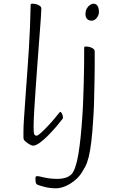

<svg xmlns="http://www.w3.org/2000/svg" viewBox="-20 -776 618 1040"><path d="M158 13Q154 13 146.5 9.5Q139 6 131 0.5Q123 -5 117 -10.5Q111 -16 109 -20Q107 -25 107 -35.5Q107 -46 107 -63Q107 -90 109.5 -126.5Q112 -163 115 -206.5Q118 -250 121.5 -299Q125 -348 129 -402Q133 -456 136.5 -513.5Q140 -571 142.5 -630Q145 -689 146 -748Q146 -752 147.5 -754Q149 -756 155 -756Q166 -756 177 -753Q188 -750 196 -744Q204 -738 204 -729Q204 -718 201 -674.5Q198 -631 193 -568Q188 -505 183 -434Q178 -363 173 -294.5Q168 -226 165 -171.5Q162 -117 162 -89Q162 -58 165.5 -49.5Q169 -41 178 -41Q185 -41 201.5 -56Q218 -71 238 -92Q258 -113 275 -133.5Q292 -154 300 -164Q302 -166 303.5 -168Q305 -170 307 -170Q310 -170 315.5 -160.5Q321 -151 321 -141Q321 -134 318 -131Q306 -115 285.5 -91Q265 -67 241.5 -43Q218 -19 196 -3Q174 13 158 13ZM284 244Q250 244 220 236Q190 228 182 224Q176 221 174 213.5Q172 206 172 192Q172 182 174.5 180Q177 178 183 178Q188 178 220.5 185.5Q253 193 293 193Q315 193 334.5 187Q354 181 367 168Q378 157 387.5 130Q397 103 404 62Q411 21 416.5 -31.5Q422 -84 426 -146Q429 -187 430.5 -231Q432 -275 433.5 -321.5Q435 -368 435.5 -417Q436 -466 436 -516Q436 -520 437.5 -522Q439 -524 444 -524Q455 -524 466.5 -521Q478 -518 485.5 -512Q493 -506 493 -497Q493 -455 493 -415.5Q493 -376 492 -340Q491 -304 490.5 -270Q490 -236 489 -205.5Q488 -175 486 -146Q481 -61 474.5 -8Q468 45 460 76Q452 107 442.5 125Q433 143 423 159Q406 185 381 204.5Q356 224 330.5 234Q305 244 284 244ZM477 -664Q467 -664 459.5 -667.5Q452 -671 447.5 -679Q443 -687 443 -699Q443 -716 449.5 -728.5Q456 -741 466.5 -748.5Q477 -756 487 -756Q495 -756 501.5 -751.5Q508 -747 512 -737Q516 -727 516 -710Q516 -700 510.5 -689Q505 -678 496 -671Q487 -664 477 -664Z"/></svg>

Font: Briem Hand Thin
Style: Regular
Weight: 100
Designer: Gunnlaugur SE Briem, Eben Sorkin
Foundry: Sorkin Type Co.
Version: Version 1.003